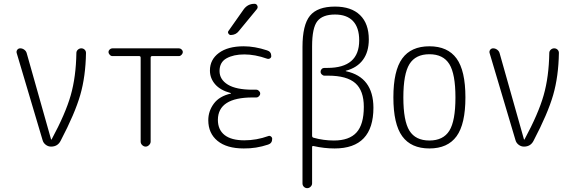

<svg xmlns="http://www.w3.org/2000/svg" viewBox="-20 -775 3040 1015"><path d="M205.1 -34.2 68.4 -494.1Q65.4 -503.9 71.3 -511.7Q77.1 -519.5 86.9 -519.5Q98.6 -519.5 108.4 -512.2Q118.2 -504.9 121.1 -494.1L250 -38.1Q250 -37.1 251 -37.1Q252.9 -37.1 252.9 -38.1Q326.2 -173.8 354 -271.5Q381.8 -369.1 383.8 -495.1Q383.8 -504.9 391.6 -512.2Q399.4 -519.5 409.7 -519.5Q419.9 -519.5 427.2 -512.7Q434.6 -505.9 434.6 -495.1Q432.6 -371.1 404.3 -272.9Q376 -174.8 300.8 -31.2Q285.2 0 250 0Q234.4 0 221.7 -9.8Q209 -19.5 205.1 -34.2Z M574.2 -478.5Q566.4 -478.5 560.1 -485.4Q553.7 -492.2 553.7 -500Q553.7 -507.8 560.1 -513.7Q566.4 -519.5 574.2 -519.5H925.8Q933.6 -519.5 939.9 -513.7Q946.3 -507.8 946.3 -500Q946.3 -492.2 939.9 -485.4Q933.6 -478.5 925.8 -478.5H784.2Q776.4 -478.5 776.4 -469.7V-26.4Q776.4 -16.6 768.1 -8.3Q759.8 0 750 0Q740.2 0 731.9 -7.8Q723.6 -15.6 723.6 -26.4V-469.7Q723.6 -478.5 715.8 -478.5Z M1200.2 -280.3Q1201.2 -280.3 1201.2 -281.2Q1201.2 -283.2 1199.2 -283.2Q1144.5 -297.9 1117.2 -329.6Q1089.8 -361.3 1089.8 -402.3Q1089.8 -460 1137.2 -495.1Q1184.6 -530.3 1268.6 -530.3Q1326.2 -530.3 1391.6 -508.8Q1414.1 -502 1414.1 -478.5Q1414.1 -470.7 1407.2 -466.3Q1400.4 -461.9 1391.6 -464.8Q1328.1 -487.3 1271.5 -487.3Q1214.8 -487.3 1177.7 -466.8Q1140.6 -446.3 1140.6 -399.4Q1140.6 -354.5 1184.6 -327.6Q1228.5 -300.8 1315.4 -300.8H1335Q1342.8 -300.8 1349.1 -294.4Q1355.5 -288.1 1355.5 -280.3Q1355.5 -272.5 1349.1 -266.1Q1342.8 -259.8 1335 -259.8H1315.4Q1132.8 -259.8 1131.8 -141.6Q1131.8 -88.9 1167.5 -61Q1203.1 -33.2 1271.5 -33.2Q1335.9 -33.2 1398.4 -55.7Q1405.3 -58.6 1412.1 -53.7Q1418.9 -48.8 1418.9 -41Q1418.9 -17.6 1397.5 -10.7Q1334 10.7 1268.6 9.8Q1178.7 9.8 1129.9 -30.3Q1081.1 -70.3 1081.1 -139.6Q1081.1 -187.5 1110.4 -227.1Q1139.6 -266.6 1200.2 -280.3ZM1267.6 -724.6Q1289.1 -754.9 1325.2 -754.9Q1335.9 -754.9 1340.3 -745.1Q1344.7 -735.4 1337.9 -726.6L1242.2 -610.4Q1227.5 -590.8 1200.2 -589.8Q1192.4 -589.8 1187.5 -597.7Q1182.6 -605.5 1188.5 -612.3Z M1629.9 -530.3V-57.6Q1629.9 -48.8 1637.7 -46.9Q1690.4 -32.2 1745.1 -32.2Q1826.2 -32.2 1864.7 -74.7Q1903.3 -117.2 1903.3 -210Q1903.3 -295.9 1858.4 -335.4Q1813.5 -375 1714.8 -375H1695.3Q1687.5 -375 1681.2 -381.3Q1674.8 -387.7 1674.8 -396Q1674.8 -404.3 1680.7 -410.2Q1686.5 -416 1695.3 -416H1710.9Q1878.9 -416 1878.9 -561.5Q1878.9 -628.9 1846.2 -663.6Q1813.5 -698.2 1751 -698.2Q1685.5 -698.2 1657.7 -663.1Q1629.9 -627.9 1629.9 -530.3ZM1579.1 194.3V-526.4Q1579.1 -643.6 1618.7 -691.9Q1658.2 -740.2 1751 -740.2Q1836.9 -740.2 1883.3 -695.3Q1929.7 -650.4 1929.7 -566.4Q1929.7 -501 1898.9 -459Q1868.2 -417 1809.6 -401.4Q1807.6 -401.4 1807.6 -400.4Q1807.6 -398.4 1809.6 -398.4Q1953.1 -367.2 1954.1 -206.1Q1954.1 9.8 1749 9.8Q1693.4 9.8 1637.7 -2.9Q1629.9 -4.9 1629.9 2.9V194.3Q1629.9 204.1 1622.1 211.9Q1614.3 219.7 1604 219.7Q1593.8 219.7 1586.4 212.4Q1579.1 205.1 1579.1 194.3Z M2355.5 -436Q2323.2 -488.3 2250 -488.3Q2176.8 -488.3 2144.5 -436Q2112.3 -383.8 2112.3 -259.8Q2112.3 -135.7 2144.5 -84Q2176.8 -32.2 2250 -32.2Q2323.2 -32.2 2355.5 -84Q2387.7 -135.7 2387.7 -259.8Q2387.7 -383.8 2355.5 -436ZM2393.6 -54.7Q2346.7 9.8 2250 9.8Q2153.3 9.8 2106.4 -54.7Q2059.6 -119.1 2059.6 -260.3Q2059.6 -401.4 2106.4 -465.8Q2153.3 -530.3 2250 -530.3Q2346.7 -530.3 2393.6 -465.8Q2440.4 -401.4 2440.4 -260.3Q2440.4 -119.1 2393.6 -54.7Z M2705.1 -34.2 2568.4 -494.1Q2565.4 -503.9 2571.3 -511.7Q2577.1 -519.5 2586.9 -519.5Q2598.6 -519.5 2608.4 -512.2Q2618.2 -504.9 2621.1 -494.1L2750 -38.1Q2750 -37.1 2751 -37.1Q2752.9 -37.1 2752.9 -38.1Q2826.2 -173.8 2854 -271.5Q2881.8 -369.1 2883.8 -495.1Q2883.8 -504.9 2891.6 -512.2Q2899.4 -519.5 2909.7 -519.5Q2919.9 -519.5 2927.2 -512.7Q2934.6 -505.9 2934.6 -495.1Q2932.6 -371.1 2904.3 -272.9Q2876 -174.8 2800.8 -31.2Q2785.2 0 2750 0Q2734.4 0 2721.7 -9.8Q2709 -19.5 2705.1 -34.2Z"/></svg>

Font: Rounded-X Mgen+ 1mn light
Style: Regular
Weight: 200
Designer: [Source Han Sans]
Ryoko NISHIZUKA  (kana & ideographs); Paul D. Hunt (Latin, Greek & Cyrillic); Wenlong ZHANG  (bopomofo
Version: Version 1.059.20150602